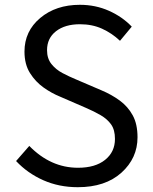

<svg xmlns="http://www.w3.org/2000/svg" viewBox="-20 -767 637 800"><path d="M304 13Q226 13 160.5 -16Q95 -45 47 -96L102 -159Q191 -68 305 -68Q377 -68 418 -101Q459 -134 459 -188Q459 -226 443 -248.5Q427 -271 399.5 -287Q372 -303 337 -318L231 -364Q196 -378 162 -402Q128 -426 105 -462.5Q82 -499 82 -552Q82 -637 147.5 -692Q213 -747 313 -747Q378 -747 434 -722Q490 -697 529 -656L480 -597Q446 -629 405 -647.5Q364 -666 313 -666Q251 -666 213.5 -637Q176 -608 176 -558Q176 -523 194.5 -500Q213 -477 240.5 -462.5Q268 -448 297 -436L402 -391Q445 -373 479 -348Q513 -323 533 -286.5Q553 -250 553 -195Q553 -108 486 -47.5Q419 13 304 13Z"/></svg>

Font: Noto Sans CJK KR Regular (TTF)
Style: Regular
Weight: 400
Designer: Ryoko NISHIZUKA 西塚涼子 (kana & ideographs); Paul D. Hunt (Latin, Greek & Cyrillic); Wenlong ZHANG 张文龙 (bopomofo); Sandoll 
Foundry: Adobe Systems Incorporated
Version: Version 1.004;PS 1.004;hotconv 1.0.82;makeotf.lib2.5.63406